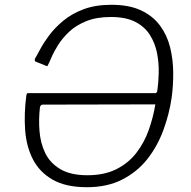

<svg xmlns="http://www.w3.org/2000/svg" viewBox="-20 -772 798 802"><path d="M637 -392Q642 -426 643 -467.5Q644 -509 636 -550Q628 -591 606.5 -625.5Q585 -660 545.5 -680.5Q506 -701 443 -701Q383 -701 340 -683.5Q297 -666 268.5 -639Q240 -612 222 -583Q204 -554 194 -530Q184 -506 178 -496Q177 -495 175.5 -496Q174 -497 170 -498L128 -515Q124 -516 126 -527Q134 -540 148 -566.5Q162 -593 185.5 -624.5Q209 -656 244.5 -685.5Q280 -715 329.5 -733.5Q379 -752 445 -752Q520 -752 569.5 -728.5Q619 -705 648.5 -665Q678 -625 690.5 -574.5Q703 -524 703.5 -469.5Q704 -415 697 -364Q687 -295 662 -227.5Q637 -160 595 -107Q553 -54 490.5 -22Q428 10 343 10Q255 10 200 -21.5Q145 -53 117.5 -106.5Q90 -160 85 -229Q80 -298 90 -373Q91 -378 92 -380.5Q93 -383 99 -383H628Q632 -383 634 -385.5Q636 -388 637 -392ZM159 -335Q150 -335 147 -325Q141 -275 145 -224.5Q149 -174 169 -132.5Q189 -91 232 -65.5Q275 -40 345 -40Q416 -40 466.5 -65.5Q517 -91 550 -134Q583 -177 601.5 -229.5Q620 -282 629 -336Z"/></svg>

Font: Libre Franklin ExtraLight
Style: Italic
Weight: 250
Italic angle: -8°
Designer: Pablo Impallari, Rodrigo Fuenzalida, Nhung Nguyen
Foundry: Impallari Type
Version: Version 3.000